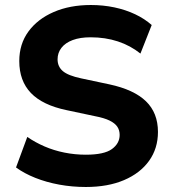

<svg xmlns="http://www.w3.org/2000/svg" viewBox="-20 -736 681 767"><path d="M323 11Q268 11 216.5 1.5Q165 -8 121 -25.5Q77 -43 44 -67L89 -189Q121 -167 158 -151Q195 -135 237 -126.5Q279 -118 323 -118Q396 -118 427 -140.5Q458 -163 458 -197Q458 -216 448.5 -230Q439 -244 417.5 -254.5Q396 -265 359 -272L246 -296Q150 -316 103.5 -364.5Q57 -413 57 -492Q57 -560 93.5 -610Q130 -660 194.5 -688Q259 -716 343 -716Q392 -716 437 -706.5Q482 -697 520 -679Q558 -661 586 -636L541 -522Q501 -554 451 -570.5Q401 -587 342 -587Q300 -587 270.5 -576Q241 -565 225.5 -545Q210 -525 210 -499Q210 -470 231 -452Q252 -434 304 -423L417 -399Q515 -378 563 -331.5Q611 -285 611 -209Q611 -143 575.5 -93.5Q540 -44 475.5 -16.5Q411 11 323 11Z"/></svg>

Font: Nunito Sans 12pt ExtraLight ExtraBold
Style: Regular
Weight: 800
Version: Version 3.101;gftools[0.9.27]